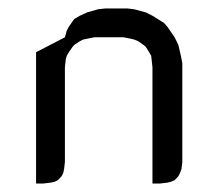

<svg xmlns="http://www.w3.org/2000/svg" viewBox="-20 -432 523 452"><path d="M64.9 0V-309.1L132.8 -344.2L137.2 -359.9L142.1 -369.1L150.9 -381.8L154.8 -387.2L168 -395L185.1 -402.8L210.9 -410.2L228 -412.1H279.8L295.9 -410.2L323.2 -402.8L338.9 -395L366.2 -377.9L374 -369.1L391.1 -344.2L399.9 -326.2L405.8 -300.8L409.2 -283.2V-50.8L407.2 -34.2L403.8 -24.9L399.9 -17.1L391.1 -7.8L381.8 -3.9L374 -2L356.9 0H338.9V-273.9L336.9 -292L335.9 -300.8L331.1 -309.1L323.2 -321.8L317.9 -326.2L305.2 -335L295.9 -338.9L288.1 -340.8L271 -344.2H202.1L185.1 -340.8L175.8 -338.9L168 -335L154.8 -326.2L150.9 -321.8L142.1 -309.1L137.2 -300.8L134.8 -292L132.8 -273.9V-50.8L130.9 -34.2L128.9 -24.9L125 -17.1L116.2 -7.8L107.9 -3.9L99.1 -2L82 0Z"/></svg>

Font: Petahja
Style: Regular
Weight: 400
Designer: T. Christopher White
Version: Version 1.1